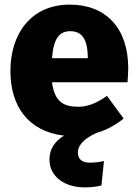

<svg xmlns="http://www.w3.org/2000/svg" viewBox="-20 -571 597 831"><path d="M535 -275C535 -451 437 -551 282 -551C112 -551 25 -422 25 -264C25 -113 101 -2 257 16C219 39 194 73 194 119C194 194 260 240 347 240C374 240 397 237 419 232L430 126C408 131 389 133 369 133C336 133 317 119 317 89C317 66 332 34 398 4C444 -9 483 -32 515 -58L443 -156C397 -124 360 -109 319 -109C257 -109 216 -129 205 -215H532C533 -233 535 -258 535 -275ZM360 -319H205C212 -407 238 -436 285 -436C342 -436 359 -389 360 -325Z"/></svg>

Font: Fira Sans ExtraBold
Style: Regular
Weight: 800
Designer: bBox Type GmbH & Carrois Corporate GbR & Edenspiekermann AG
Foundry: bBox Type GmbH & Carrois Corporate GbR & Edenspiekermann AG
Version: Version 4.300;PS 004.300;hotconv 1.0.88;makeotf.lib2.5.64775